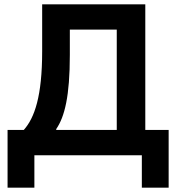

<svg xmlns="http://www.w3.org/2000/svg" viewBox="-20 -718 829 888"><path d="M15 150H139V0H636V150H760V-117H652V-698H175V-481C175 -273 140 -173 90 -117H15ZM240 -117V-121C279 -178 303 -273 303 -464V-581H520V-117Z"/></svg>

Font: Braiins Sans SemiBold
Style: Regular
Weight: 600
Designer: Mike Abbink, Paul van der Laan, Pieter van Rosmalen, Jiri Chlebus, Lubos Buracinsky
Foundry: Bold Monday, Sudetype
Version: Version 1.000;hotconv 1.0.109;makeotfexe 2.5.65596